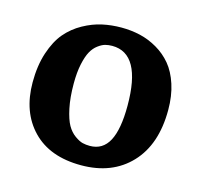

<svg xmlns="http://www.w3.org/2000/svg" viewBox="-84 -619 758 724"><g transform="rotate(15 294.5 -256.5)"><path d="M291 14.2Q168.9 14.2 101.6 -55.4Q34.2 -125 34.2 -241.2Q34.2 -306.2 51 -357.2Q67.9 -408.2 94.5 -439.5Q121.1 -470.7 157.7 -491Q194.3 -511.2 230.2 -519Q266.1 -526.9 305.2 -526.9Q343.3 -526.9 378.2 -518.8Q413.1 -510.7 445.8 -491.7Q478.5 -472.7 502.4 -444.1Q526.4 -415.5 540.8 -371.3Q555.2 -327.1 555.2 -272Q555.2 -137.2 483.6 -61.5Q412.1 14.2 291 14.2ZM304.2 -64.9Q354.5 -64.9 378.7 -110.4Q402.8 -155.8 402.8 -248Q402.8 -451.2 289.1 -451.2Q274.4 -451.2 261.7 -447.8Q249 -444.3 234.4 -433.3Q219.7 -422.4 209.5 -404.1Q199.2 -385.7 192.1 -353Q185.1 -320.3 185.1 -276.9Q185.1 -221.7 193.8 -180.7Q202.6 -139.6 214.8 -118.2Q227.1 -96.7 244.9 -84Q262.7 -71.3 275.9 -68.1Q289.1 -64.9 304.2 -64.9Z"/></g></svg>

Font: Literata Book
Style: Bold
Weight: 700
Designer: Latin by Veronika Burian and Jose Scaglione. Greek by Irene Vlachou. Cyrillic by Vera Evstafieva
Foundry: TypeTogether
Version: Version 2.003;PS 002.003;hotconv 1.0.88;makeotf.lib2.5.64775